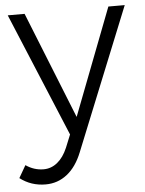

<svg xmlns="http://www.w3.org/2000/svg" viewBox="-60 -566 608 806"><g transform="rotate(-5 244.0 -163.5)"><path d="M100 197Q39 197 -8 161L22 109Q57 133 97 133Q129 133 155 112Q181 91 198 51L220 -3L3 -524H74L254 -74L427 -524H496L254 75Q230 135 190.5 166Q151 197 100 197Z"/></g></svg>

Font: TypoPRO Montserrat
Style: Regular
Weight: 300
Designer: Julieta Ulanovsky
Foundry: Julieta Ulanovsky
Version: Version 6.001